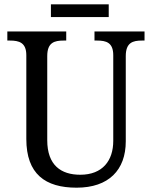

<svg xmlns="http://www.w3.org/2000/svg" viewBox="-20 -860 704 890"><path d="M216 -781H484V-840H216ZM335 10C484 10 563 -72 563 -205V-600C563 -663 596 -672 638 -672H650V-714H418V-672H430C472 -672 505 -663 505 -604V-207C505 -116 456 -50 352 -50C263 -50 199 -94 199 -210V-600C199 -663 232 -672 275 -672H287V-714H14V-672H26C68 -672 102 -663 102 -604V-216C102 -53 190 10 335 10Z"/></svg>

Font: Noto Serif Georgian SemiCondensed
Style: Regular
Weight: 400
Width: 4
Designer: Monotype Design Team, Akaki Razmadze
Foundry: Google LLC
Version: Version 2.003